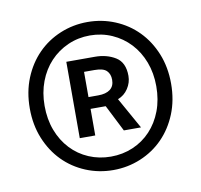

<svg xmlns="http://www.w3.org/2000/svg" viewBox="-58 -858 589 562"><g transform="rotate(-10 236.5 -577.0)"><path d="M236 -357Q193 -357 154.5 -373Q116 -389 87.5 -418Q59 -447 42.5 -487.5Q26 -528 26 -577Q26 -626 42.5 -666.5Q59 -707 87.5 -736Q116 -765 154.5 -781Q193 -797 236 -797Q279 -797 317.5 -781Q356 -765 384.5 -736Q413 -707 429.5 -666.5Q446 -626 446 -577Q446 -528 429.5 -487.5Q413 -447 384.5 -418Q356 -389 317.5 -373Q279 -357 236 -357ZM236 -397Q271 -397 301.5 -410Q332 -423 354.5 -447Q377 -471 389.5 -504Q402 -537 402 -577Q402 -616 389.5 -649Q377 -682 354.5 -706Q332 -730 301.5 -743.5Q271 -757 236 -757Q201 -757 170.5 -743.5Q140 -730 117.5 -706Q95 -682 82.5 -649Q70 -616 70 -577Q70 -537 82.5 -504Q95 -471 117.5 -447Q140 -423 170.5 -410Q201 -397 236 -397ZM155 -693H240Q275 -693 301 -677Q327 -661 327 -621Q327 -601 315.5 -583.5Q304 -566 285 -559L337 -466H286L246 -545H201V-466H155ZM230 -580Q253 -580 265.5 -589.5Q278 -599 278 -618Q278 -635 268 -645Q258 -655 232 -655H201V-580Z"/></g></svg>

Font: SpoqaHanSans-Regular
Style: Regular
Weight: 400
Designer: [Spoqa Han Sans] Dong-huui Kim \uAE40 \uB3D9 \uD718  Younghwa Kang \uAC15 \uC601 \uD654  [Noto Sans] Ryoko NISHIZUKA \u8
Foundry: Spoqa (http://www.spoqa-han-sans.com)
Version: Version 2.000